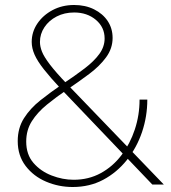

<svg xmlns="http://www.w3.org/2000/svg" viewBox="-20 -739 684 769"><path d="M590 0 225 -382Q182 -428 156 -461Q130 -494 118.5 -520Q107 -546 107 -571Q107 -611 129.5 -644.5Q152 -678 190.5 -698.5Q229 -719 277 -719Q322 -719 357 -701.5Q392 -684 411.5 -654.5Q431 -625 431 -587Q431 -545 405 -509.5Q379 -474 337.5 -443Q296 -412 249 -380Q206 -351 168 -320Q130 -289 107.5 -253.5Q85 -218 85 -172Q85 -120 114 -86.5Q143 -53 187 -36Q231 -19 275 -19Q335 -19 383.5 -45.5Q432 -72 466.5 -117.5Q501 -163 520 -220.5Q539 -278 539 -340H570Q570 -273 549 -210.5Q528 -148 488 -98Q448 -48 393.5 -19Q339 10 271 10Q215 10 164.5 -11.5Q114 -33 82.5 -74.5Q51 -116 51 -174Q51 -226 76 -265.5Q101 -305 142 -337.5Q183 -370 230 -402Q281 -436 319 -465Q357 -494 378 -523Q399 -552 399 -585Q399 -630 364 -659.5Q329 -689 277 -689Q238 -689 207 -673Q176 -657 158 -630Q140 -603 140 -571Q140 -553 148 -532.5Q156 -512 179.5 -481Q203 -450 248 -403L636 0Z"/></svg>

Font: Raleway Thin ExtraLight
Style: Regular
Weight: 250
Version: Version 4.026